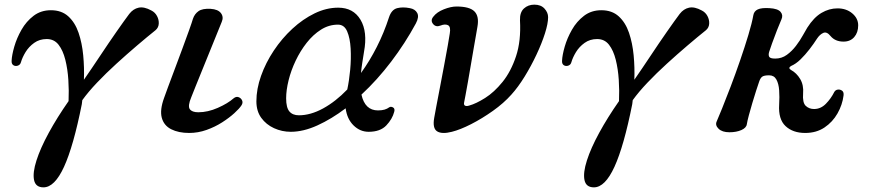

<svg xmlns="http://www.w3.org/2000/svg" viewBox="-20 -560 3742 826"><path d="M167 246Q133 246 126.5 214.5Q120 183 137 130Q154 77 190 11Q226 -55 275 -125Q277 -170 274 -216.5Q271 -263 261 -303Q251 -343 232 -367.5Q213 -392 181 -392Q150 -392 127 -375.5Q104 -359 90 -336Q76 -313 70 -292Q67 -281 56.5 -277.5Q46 -274 37.5 -279.5Q29 -285 30 -299Q31 -323 41.5 -359.5Q52 -396 72.5 -432Q93 -468 124.5 -492Q156 -516 199 -516Q245 -516 274 -489.5Q303 -463 318 -419Q333 -375 338 -322Q343 -269 341 -217Q375 -266 411.5 -321Q448 -376 481.5 -424Q515 -472 536 -500Q553 -522 576.5 -527Q600 -532 631 -515Q647 -507 655.5 -491Q664 -475 663 -458Q662 -441 649 -430Q614 -402 570 -364.5Q526 -327 481 -286Q436 -245 397.5 -204.5Q359 -164 334 -129Q333 -125 333 -120.5Q333 -116 332 -112Q296 69 255.5 157.5Q215 246 167 246Z M794 12Q748 12 716.5 -4Q685 -20 676 -53.5Q667 -87 686 -139Q690 -151 702.5 -184.5Q715 -218 731.5 -262Q748 -306 764.5 -350.5Q781 -395 793.5 -430Q806 -465 810 -479Q817 -500 834 -512Q851 -524 886 -522Q918 -520 930.5 -503.5Q943 -487 934 -466Q930 -456 917 -424Q904 -392 887 -350Q870 -308 852.5 -265Q835 -222 821.5 -188.5Q808 -155 803 -142Q787 -104 796.5 -90.5Q806 -77 833 -77Q874 -77 917 -96Q960 -115 985 -137Q996 -146 1006.5 -142Q1017 -138 1021.5 -128Q1026 -118 1019 -107Q1010 -93 988 -73Q966 -53 935.5 -33.5Q905 -14 868.5 -1Q832 12 794 12Z M1231 7Q1193 7 1159 -8.5Q1125 -24 1104 -53Q1083 -82 1083 -124Q1083 -177 1103 -233.5Q1123 -290 1158 -342.5Q1193 -395 1238 -436.5Q1283 -478 1333.5 -502.5Q1384 -527 1435 -527Q1500 -527 1531 -475Q1562 -423 1546 -337Q1542 -312 1538.5 -289.5Q1535 -267 1533 -246Q1570 -297 1601 -358Q1632 -419 1654 -487Q1665 -519 1689 -525Q1713 -531 1743 -525Q1766 -521 1775 -504Q1784 -487 1769 -459Q1723 -374 1663 -295Q1603 -216 1535 -153Q1550 -85 1606 -85Q1623 -85 1634.5 -88.5Q1646 -92 1654 -98Q1661 -103 1670.5 -98Q1680 -93 1676 -79Q1668 -48 1642 -20.5Q1616 7 1566 7Q1529 7 1501 -20.5Q1473 -48 1467 -94Q1406 -48 1345.5 -20.5Q1285 7 1231 7ZM1266 -64Q1316 -64 1370 -93.5Q1424 -123 1474 -175Q1482 -212 1486.5 -259.5Q1491 -307 1488.5 -351.5Q1486 -396 1473.5 -425Q1461 -454 1434 -454Q1395 -454 1361 -432.5Q1327 -411 1299.5 -376Q1272 -341 1252 -299Q1232 -257 1221.5 -214.5Q1211 -172 1211 -137Q1211 -97 1225 -80.5Q1239 -64 1266 -64Z M1924 7Q1881 18 1860.5 5Q1840 -8 1848 -53Q1850 -66 1857 -102Q1864 -138 1873 -185.5Q1882 -233 1891 -280.5Q1900 -328 1906.5 -365Q1913 -402 1915 -416Q1920 -445 1907.5 -451.5Q1895 -458 1875 -450Q1855 -442 1843 -457Q1831 -472 1844 -488Q1859 -508 1889.5 -520Q1920 -532 1944 -532Q2000 -532 2021 -511Q2042 -490 2034 -445Q2033 -438 2028.5 -413Q2024 -388 2018 -353Q2012 -318 2005.5 -280Q1999 -242 1993 -207.5Q1987 -173 1982.5 -149.5Q1978 -126 1977 -121Q1974 -109 1980.5 -105.5Q1987 -102 1999 -106Q2028 -114 2067 -138.5Q2106 -163 2142 -207.5Q2178 -252 2200 -318Q2222 -384 2217 -473Q2216 -507 2234 -523.5Q2252 -540 2279 -540Q2307 -540 2322.5 -523Q2338 -506 2338 -486Q2338 -459 2324.5 -416.5Q2311 -374 2288 -325Q2265 -276 2237 -230.5Q2209 -185 2180 -153Q2147 -116 2100.5 -83Q2054 -50 2007 -26Q1960 -2 1924 7Z M2535 246Q2501 246 2494.5 214.5Q2488 183 2505 130Q2522 77 2558 11Q2594 -55 2643 -125Q2645 -170 2642 -216.5Q2639 -263 2629 -303Q2619 -343 2600 -367.5Q2581 -392 2549 -392Q2518 -392 2495 -375.5Q2472 -359 2458 -336Q2444 -313 2438 -292Q2435 -281 2424.5 -277.5Q2414 -274 2405.5 -279.5Q2397 -285 2398 -299Q2399 -323 2409.5 -359.5Q2420 -396 2440.5 -432Q2461 -468 2492.5 -492Q2524 -516 2567 -516Q2613 -516 2642 -489.5Q2671 -463 2686 -419Q2701 -375 2706 -322Q2711 -269 2709 -217Q2743 -266 2779.5 -321Q2816 -376 2849.5 -424Q2883 -472 2904 -500Q2921 -522 2944.5 -527Q2968 -532 2999 -515Q3015 -507 3023.5 -491Q3032 -475 3031 -458Q3030 -441 3017 -430Q2982 -402 2938 -364.5Q2894 -327 2849 -286Q2804 -245 2765.5 -204.5Q2727 -164 2702 -129Q2701 -125 2701 -120.5Q2701 -116 2700 -112Q2664 69 2623.5 157.5Q2583 246 2535 246Z M3444 12Q3391 12 3359.5 -17.5Q3328 -47 3332 -110Q3334 -143 3332 -171.5Q3330 -200 3320 -218Q3310 -236 3289 -236Q3267 -236 3259 -230Q3251 -224 3246 -209Q3241 -195 3233 -170Q3225 -145 3216.5 -116.5Q3208 -88 3201.5 -63.5Q3195 -39 3193 -26Q3191 -10 3169.5 -0.5Q3148 9 3118 9Q3087 9 3071.5 -6Q3056 -21 3063 -37Q3070 -53 3086.5 -93.5Q3103 -134 3123.5 -188Q3144 -242 3164 -300Q3184 -358 3199.5 -409.5Q3215 -461 3221 -495Q3224 -512 3240 -519.5Q3256 -527 3290 -525Q3326 -523 3338 -509Q3350 -495 3342 -477Q3334 -459 3322.5 -429.5Q3311 -400 3301.5 -373.5Q3292 -347 3289 -337Q3285 -324 3289 -316Q3293 -308 3315 -308Q3343 -308 3365 -324Q3387 -340 3404.5 -363Q3422 -386 3434 -408Q3446 -430 3453 -441Q3481 -485 3514 -504.5Q3547 -524 3583 -524Q3621 -524 3646.5 -502.5Q3672 -481 3672 -451Q3672 -420 3655 -400.5Q3638 -381 3609 -381Q3573 -381 3553 -405Q3537 -425 3522 -418.5Q3507 -412 3495 -394Q3481 -372 3462.5 -348Q3444 -324 3424 -304.5Q3404 -285 3383 -276Q3376 -272 3376 -267.5Q3376 -263 3383 -259Q3407 -246 3422.5 -220Q3438 -194 3435 -158Q3432 -118 3446.5 -104.5Q3461 -91 3482 -91Q3511 -91 3533 -113.5Q3555 -136 3569 -164Q3574 -173 3584 -174.5Q3594 -176 3602.5 -170Q3611 -164 3609 -149Q3604 -109 3583 -72Q3562 -35 3527 -11.5Q3492 12 3444 12Z"/></svg>

Font: Zen Antique
Style: Regular
Weight: 400
Designer: Yoshimichi Ohira
Foundry: Positype
Version: Version 1.001